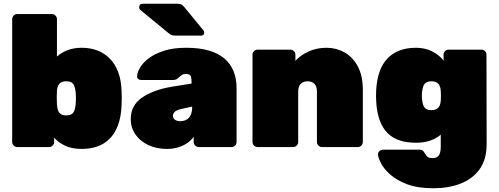

<svg xmlns="http://www.w3.org/2000/svg" viewBox="-20 -785 2663 1025"><path d="M417 10Q365 10 329 -6.5Q293 -23 269 -50V-27Q269 -16 261 -8Q253 0 242 0H72Q61 0 53 -8Q45 -16 45 -27V-683Q45 -694 53 -702Q61 -710 72 -710H257Q268 -710 276 -702Q284 -694 284 -683V-483Q308 -505 341.5 -517.5Q375 -530 417 -530Q461 -530 498.5 -516Q536 -502 564.5 -474Q593 -446 610 -402.5Q627 -359 629 -300Q630 -278 630 -261Q630 -244 629 -221Q626 -158 609 -114Q592 -70 563.5 -42.5Q535 -15 498 -2.5Q461 10 417 10ZM334 -169Q353 -169 363 -176Q373 -183 377.5 -196Q382 -209 384 -227Q387 -260 384 -293Q382 -311 377.5 -324Q373 -337 363 -344Q353 -351 334 -351Q317 -351 306.5 -345Q296 -339 290.5 -328Q285 -317 284 -301Q283 -279 283 -264.5Q283 -250 284 -227Q285 -209 289.5 -196Q294 -183 305 -176Q316 -169 334 -169Z M872 10Q815 10 771 -11Q727 -32 702.5 -68Q678 -104 678 -149Q678 -222 737.5 -263.5Q797 -305 897 -322L1003 -339V-340Q1003 -366 998.5 -378Q994 -390 973 -390Q959 -390 950.5 -384.5Q942 -379 932 -369Q921 -358 904 -358H734Q724 -358 717.5 -364Q711 -370 712 -380Q713 -399 728 -424.5Q743 -450 774.5 -474Q806 -498 855.5 -514Q905 -530 975 -530Q1043 -530 1093.5 -515.5Q1144 -501 1177 -473.5Q1210 -446 1226.5 -405.5Q1243 -365 1243 -314V-27Q1243 -16 1235 -8Q1227 0 1216 0H1041Q1030 0 1022 -8Q1014 -16 1014 -27V-55Q1000 -35 978.5 -20.5Q957 -6 930 2Q903 10 872 10ZM941 -138Q961 -138 975.5 -146Q990 -154 998 -171.5Q1006 -189 1006 -215V-216L947 -203Q921 -197 912 -187Q903 -177 903 -166Q903 -159 907.5 -152.5Q912 -146 920.5 -142Q929 -138 941 -138ZM917 -595Q901 -595 892 -600Q883 -605 875 -612L728 -733Q723 -738 723 -745Q723 -765 742 -765H928Q939 -765 946.5 -762Q954 -759 965 -746L1065 -624Q1070 -619 1070 -611Q1070 -595 1054 -595Z M1355 0Q1344 0 1336 -8Q1328 -16 1328 -27V-493Q1328 -504 1336 -512Q1344 -520 1355 -520H1530Q1541 -520 1549 -512Q1557 -504 1557 -493V-460Q1582 -489 1626 -509.5Q1670 -530 1723 -530Q1774 -530 1818 -506Q1862 -482 1889.5 -432Q1917 -382 1917 -303V-27Q1917 -16 1909 -8Q1901 0 1890 0H1699Q1688 0 1680 -8Q1672 -16 1672 -27V-296Q1672 -323 1659 -337Q1646 -351 1622 -351Q1598 -351 1585 -337Q1572 -323 1572 -296V-27Q1572 -16 1564 -8Q1556 0 1545 0Z M2295 220Q2210 220 2153.5 198.5Q2097 177 2063 146.5Q2029 116 2014 86.5Q1999 57 1998 41Q1997 30 2005.5 22Q2014 14 2025 14H2220Q2231 14 2237.5 19.5Q2244 25 2248 34Q2253 42 2258 48Q2263 54 2270.5 56.5Q2278 59 2290 59Q2305 59 2314.5 52.5Q2324 46 2328.5 33Q2333 20 2333 0V-66Q2310 -46 2277 -34.5Q2244 -23 2200 -23Q2153 -23 2115 -35Q2077 -47 2050 -73.5Q2023 -100 2007 -143Q1991 -186 1988 -249Q1987 -275 1988 -300Q1991 -359 2006.5 -402.5Q2022 -446 2049.5 -474Q2077 -502 2115 -516Q2153 -530 2200 -530Q2249 -530 2286.5 -511Q2324 -492 2348 -462V-493Q2348 -504 2356 -512Q2364 -520 2375 -520H2550Q2561 -520 2569 -512Q2577 -504 2577 -493L2578 -17Q2578 67 2540 119Q2502 171 2438 195.5Q2374 220 2295 220ZM2283 -197Q2300 -197 2310.5 -203Q2321 -209 2326.5 -220Q2332 -231 2333 -247Q2334 -255 2334 -274.5Q2334 -294 2333 -301Q2332 -317 2326.5 -328Q2321 -339 2310.5 -345Q2300 -351 2283 -351Q2265 -351 2254.5 -344Q2244 -337 2239.5 -324Q2235 -311 2233 -293Q2231 -274 2233 -255Q2235 -237 2239.5 -224Q2244 -211 2254.5 -204Q2265 -197 2283 -197Z"/></svg>

Font: Rubik Black
Style: Regular
Weight: 900
Designer: Hubert and Fischer
Foundry: Hubert and Fischer
Version: Version 2.300;gftools[0.9.30]